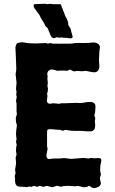

<svg xmlns="http://www.w3.org/2000/svg" viewBox="-20 -981 603 1008"><path d="M479 -389.2 475.1 -374.5 480 -361.8Q481 -359.9 479.5 -355.5Q478 -351.1 478 -346.7Q478 -341.8 479 -333Q483.4 -293.5 456.5 -291.5Q451.2 -291 441.4 -291.5Q431.6 -292 429.2 -292L411.1 -293.9Q355 -293.9 353 -294.9L325.2 -298.8Q322.3 -299.8 316.4 -296.9Q310.5 -293.9 308.1 -294.9L297.9 -298.8Q296.9 -299.8 290 -299.8H282.2L244.1 -303.2Q230 -301.8 228.5 -298.8Q227.1 -295.9 227.1 -278.8V-211.4L230 -200.2Q230 -196.3 225.6 -177.2Q221.2 -158.7 227.1 -151.4Q232.9 -144 242.2 -146.5Q251.5 -148.9 275.9 -148.9Q299.8 -148.9 308.6 -150.4Q317.4 -151.9 332.5 -149.4Q347.2 -147 356 -147Q364.3 -147 418 -151.9L443.8 -148.9L459 -151.9L476.1 -149.9Q499 -152.8 506.8 -149.4Q514.6 -146 510.7 -129.9Q506.8 -113.8 506.8 -111.8L505.9 -84L509.8 -64.9Q509.8 -62 506.3 -53.7Q502.9 -45.4 506.3 -33.7Q509.8 -22 509.3 -16.6Q508.8 -11.2 502.9 -3.9Q498 0 486.3 3.9Q468.8 9.8 458 0.5Q447.3 -8.3 440.9 -2Q439.9 -1 438 -0.5Q436 0 434.1 1Q432.1 2 418.9 2L390.1 -4.9L374 -2.9L346.2 -4.9Q341.3 -5.9 330.1 -4.9Q318.8 -3.9 313 -3.9L299.8 -1Q295.9 -1 288.6 -3.4Q281.2 -5.9 277.3 -5.4Q273.4 -4.9 265.6 -1.5Q258.3 2 253.4 2L227.1 -4.9Q219.7 -4.9 210 0L188 -4.9Q186 -4.9 173.8 0L161.1 -4.9Q154.8 -4.9 145 0Q143.1 0 139.2 -1Q130.9 -2.9 121.1 2L106.9 0L84.5 -1Q59.1 -1 59.1 -32.7V-43L57.1 -58.1L62 -71.8L59.1 -89.8L64 -119.1Q64.9 -125 63.5 -136.7Q62 -148.4 62 -152.8Q66.9 -167.5 66.9 -170.9L64 -187Q64 -205.1 64.9 -209L67.9 -220.2L64 -235.8L66.9 -251L64 -275.9Q64 -288.6 68.8 -325.2L64.9 -335.9Q63 -345.7 63 -363.8L68.8 -380.9L66.9 -396V-436L64 -452.1L67.9 -472.2Q67.9 -474.1 65.9 -480Q64 -485.8 66.9 -498L64 -514.2L66.9 -545.9L62 -591.8L64.9 -610.8Q65.9 -620.1 64.9 -637.7Q64 -655.3 64 -662.1L61 -732.9Q62 -734.9 62.5 -738.3Q64 -748 69.8 -753.9Q92.8 -761.7 108.4 -757.8Q127.4 -752.9 167 -752.9L217.8 -754.9Q225.1 -754.9 231 -752L243.2 -754.9Q248 -754.9 253.9 -752Q272 -751 357.9 -752L373 -754.9Q382.8 -755.9 405.3 -755.4Q427.7 -754.9 434.6 -755.4Q441.4 -755.9 450.2 -756.3Q458 -756.8 467.8 -757.8Q477.5 -758.8 486.8 -754.9Q502 -750 504.9 -733.9L502 -712.9Q498 -667 501 -644Q503.9 -621.1 494.1 -609.4Q484.4 -597.7 460 -603Q435.1 -608.9 431.2 -608.9L409.2 -606.9L383.8 -608.9L370.1 -606Q366.2 -606 358.4 -610.4Q350.6 -614.7 347.2 -616.2L333 -608.9L316.9 -610.8Q291 -610.8 285.6 -609.9Q280.3 -608.9 278.3 -609.9Q276.4 -610.8 273.4 -611.8Q270.5 -612.8 257.8 -615.7Q245.1 -618.7 235.8 -609.9Q226.6 -601.1 228.5 -589.8Q231 -578.1 229.5 -574.2Q228 -570.3 229.5 -560.5Q231 -550.8 231 -545.9L229 -528.8L231.9 -516.1Q231.9 -500 227.1 -490.2L229 -477.1L226.1 -452.1Q227.1 -438 241.2 -436L258.8 -439L292 -436L300.8 -439H324.2L375 -440.9Q378.9 -440.9 394 -440.4Q409.2 -439.9 413.6 -440.9Q454.1 -449.7 469.2 -442.9Q483.4 -435.1 481 -417Q480 -412.1 480 -402.3Q480 -392.6 479 -389.2ZM162.1 -959 203.1 -960.9H211.9Q217.8 -961.9 221.7 -960.4Q225.6 -959 227.1 -959L243.2 -960.9Q250 -960.9 257.3 -959.5Q264.6 -958 269.5 -959Q274.4 -960 277.8 -959Q282.2 -958 290 -959.5Q297.9 -960.9 298.8 -957Q301.8 -954.1 303.7 -946.3Q305.7 -938.5 307.6 -937Q309.1 -935.1 310.1 -930.2Q311 -924.8 313.5 -920.9Q315.9 -917 319.8 -904.3Q324.2 -891.6 327.1 -888.7Q330.1 -885.7 332 -878.9Q334 -872.1 335.9 -869.1Q337.9 -866.2 337.9 -858.4Q337.9 -850.6 339.4 -848.1Q352.1 -831.1 352.1 -823.2L361.8 -787.1Q359.4 -777.3 343.8 -780.3Q328.1 -783.2 322.3 -782.7Q316.4 -782.2 308.6 -783.7Q300.8 -785.2 296.9 -783.7Q293 -782.2 286.6 -784.2Q280.3 -786.1 276.9 -785.2L263.2 -779.8Q249 -782.7 243.2 -801.3Q241.2 -807.6 239.3 -810.5Q237.3 -813.5 234.9 -821.3Q231.9 -830.1 231 -832Q230 -834 224.1 -838.9Q217.8 -843.8 214.8 -851.6Q211.9 -859.4 209.5 -862.3Q207 -865.2 204.6 -870.1Q202.1 -875 197.8 -881.3Q193.4 -887.7 191.4 -893.6Q189.5 -899.4 184.1 -906.2Q178.2 -913.1 175.3 -918Q172.9 -922.9 164.6 -932.6Q156.2 -942.4 156.7 -950.7Q157.2 -959 158.7 -959Z"/></svg>

Font: AntiqueNobleBold
Style: Bold
Weight: 700
Version: Version 001.000